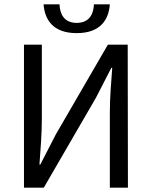

<svg xmlns="http://www.w3.org/2000/svg" viewBox="-20 -861 696 881"><path d="M90 0H181L420 -412L491 -550H495C490 -484 484 -412 484 -344V0H567L566 -656H475L236 -244L165 -106H161C166 -173 172 -247 172 -315V-656H90ZM332 -709C443 -709 479 -773 484 -841H411C409 -794 388 -756 332 -756C276 -756 255 -794 253 -841H180C185 -773 221 -709 332 -709Z"/></svg>

Font: DAIFUKU Sans
Style: Regular
Weight: 400
Designer: Original font ‘Source Han Sans JP’ : Paul D. Hunt
Foundry: Daifuku
Version: Version 1.000